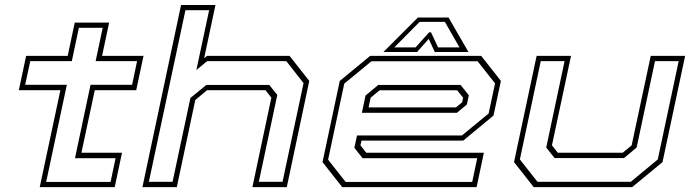

<svg xmlns="http://www.w3.org/2000/svg" viewBox="-20 -770 2844 790"><path d="M143.5 0 228.5 -399H57.5L87.5 -540H258.5L287.5 -677H429L400 -540H570.5L540.5 -399H370L315 -141.5H482L452 0ZM170 -21.5H435L455.5 -119H288.5L352.5 -421H523.5L544 -518.5H373.5L402.5 -655.5H304.5L275.5 -518.5H104.5L83.5 -421H255Z M566 0 725 -749.5H866.5L820 -530.5L831.5 -540H1171.5L1252.5 -437L1160 0H1018.5L1096.5 -368L1072.5 -399H832L783.5 -358.5L707.5 0ZM592.5 -22H690L763.5 -367L829 -420.5H1088L1121 -379.5L1045 -22H1142.5L1229 -428L1158 -518.5H832.5L788 -482L840.5 -728H743Z M1960 -540 2041 -437 2010.5 -294.5 1886 -191.5H1467.5L1463 -172L1487 -141.5H1971L1941 0H1388L1307 -103L1378 -437L1503 -540ZM1945 -518H1508.5L1396.5 -426L1330 -113L1402 -21.5H1923L1943.5 -119H1472L1438 -162L1449 -212.5H1880.5L1990.5 -303L2017 -427ZM1875 -420.5 1909 -378 1901 -340 1860 -306H1469L1484 -377L1536.5 -420.5ZM1861 -398.5H1542L1505 -368L1496.5 -328H1856L1881.5 -349L1885.5 -368ZM1699.5 -698H1825.5L1907.5 -556H1769L1744 -610L1696 -556H1557.5ZM1706.5 -680 1602.5 -575H1690L1745.5 -637H1753.5L1782.5 -575H1870.5L1810.5 -680Z M2176 0 2095 -103 2188 -540H2329.5L2251 -172L2275 -141.5H2542L2579 -172L2657.5 -540H2799L2706 -103L2581 0ZM2191.5 -22H2575.5L2686.5 -114L2772.5 -518.5H2675L2599.5 -163L2547.5 -119.5H2262L2227.5 -163L2303 -518.5H2205L2119 -114Z"/></svg>

Font: Tourney Expanded ExtraLight
Style: Italic
Weight: 200
Width: 7
Italic angle: -12°
Designer: Tyler Finck
Foundry: Etcetera Type Co
Version: Version 1.010; ttfautohint (v1.8.3)